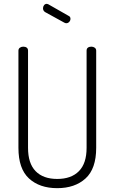

<svg xmlns="http://www.w3.org/2000/svg" viewBox="-20 -974 597 1000"><path d="M456 -731Q466 -731 473.5 -725.5Q481 -720 481 -710V-204Q481 -95 425.5 -44.5Q370 6 278 6Q186 6 131 -44.5Q76 -95 76 -204V-710Q76 -720 83.5 -725.5Q91 -731 101 -731Q112 -731 119 -726Q126 -721 126 -710V-204Q126 -123 165.5 -82.5Q205 -42 278 -42Q351 -42 391 -82.5Q431 -123 431 -204V-710Q431 -721 438 -726Q445 -731 456 -731ZM204 -931Q204 -940 209.5 -947Q215 -954 224 -954Q228 -953 231 -952L338 -891Q347 -887 347 -876Q347 -867 340.5 -860Q334 -853 325 -853Q321 -853 315 -856L215 -911Q204 -918 204 -931Z"/></svg>

Font: Dosis
Style: Regular
Weight: 400
Designer: Edgar Tolentino, Pablo Impallari, Igino Marini
Foundry: Edgar Tolentino, Pablo Impallari, Igino Marini
Version: Version 1.007;Glyphs 3.1.1 (3134)